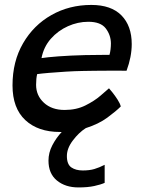

<svg xmlns="http://www.w3.org/2000/svg" viewBox="-20 -554 592 798"><path d="M415 131V206Q398 213.5 371.5 219.2Q345 225 306 225Q251.5 225 216.5 196.2Q181.5 167.5 181.5 113.5Q181.5 80.5 197.5 49.8Q213.5 19 236.5 -5.5Q233 -5.5 229 -5.5Q138 -5.5 85 -55Q32 -104.5 32 -199Q32 -298.5 75.8 -374Q119.5 -449.5 193.8 -491.5Q268 -533.5 359.5 -533.5Q442 -533.5 484.8 -490Q527.5 -446.5 527.5 -371Q527.5 -318 506 -260Q500.5 -260 479.5 -260.2Q458.5 -260.5 430 -260.2Q401.5 -260 372.5 -259.8Q343.5 -259.5 323 -259Q290.5 -258.5 253.5 -256.2Q216.5 -254 184.5 -251.2Q152.5 -248.5 134.5 -246Q130 -228 130 -201.5Q130 -157 162.5 -127Q195 -97 248.5 -97Q297.5 -97 335 -115.8Q372.5 -134.5 397.5 -156.2Q422.5 -178 433 -187Q436.5 -183.5 447.2 -170Q458 -156.5 468.5 -140.2Q479 -124 482 -111.5Q462.5 -92 426.2 -65.2Q390 -38.5 336.5 -21.5Q307.5 -3 282.8 29.8Q258 62.5 258 94.5Q258 129 276.5 141.8Q295 154.5 324 154.5Q352 154.5 372.2 148.5Q392.5 142.5 415 131ZM152.5 -312.5Q173.5 -316 223.5 -319.8Q273.5 -323.5 333.5 -325Q368.5 -325.5 399.2 -325.8Q430 -326 435 -326Q438 -336 439.5 -349Q441 -362 441 -374Q440.5 -408.5 419.5 -436Q398.5 -463.5 347 -463.5Q303.5 -463.5 262.2 -445Q221 -426.5 191.2 -392.8Q161.5 -359 152.5 -312.5Z"/></svg>

Font: Grandstander
Style: Italic
Weight: 400
Italic angle: -15°
Designer: Tyler Finck
Foundry: Etcetera Type Co
Version: Version 1.200; ttfautohint (v1.8.3)